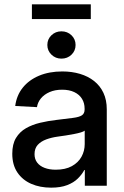

<svg xmlns="http://www.w3.org/2000/svg" viewBox="-20 -864 578 893"><path d="M217.8 8.8Q166 8.8 125.2 -9Q84.5 -26.9 60.8 -62Q37.1 -97.2 37.1 -148.9Q37.1 -193.8 54.4 -222.4Q71.8 -251 100.8 -267.6Q129.9 -284.2 166.7 -293Q203.6 -301.8 242.7 -306.2Q291 -312 319.6 -315.7Q348.1 -319.3 360.8 -327.6Q373.5 -335.9 373.5 -354.5V-358.4Q373.5 -384.8 361.3 -404.5Q349.1 -424.3 325.7 -435.5Q302.2 -446.8 269 -446.8Q235.8 -446.8 210.7 -435.8Q185.5 -424.8 170.4 -406.5Q155.3 -388.2 151.9 -365.7L50.8 -371.1Q57.1 -420.4 85.9 -456.3Q114.7 -492.2 161.9 -512Q209 -531.7 270 -531.7Q314 -531.7 351.8 -520.5Q389.6 -509.3 417.7 -487.1Q445.8 -464.8 461.2 -431.9Q476.6 -398.9 476.6 -355.5V0H374.5V-73.2H372.1Q361.3 -52.7 342 -33.7Q322.8 -14.6 292.2 -2.9Q261.7 8.8 217.8 8.8ZM239.3 -74.7Q284.2 -74.7 314.2 -91.3Q344.2 -107.9 359.1 -135Q374 -162.1 374 -193.8V-256.3Q368.7 -252 355.5 -248Q342.3 -244.1 324.5 -240.7Q306.6 -237.3 286.9 -234.1Q267.1 -231 248 -228.5Q219.7 -224.6 195.1 -215.6Q170.4 -206.5 155.5 -190.2Q140.6 -173.8 140.6 -147Q140.6 -124 152.8 -107.9Q165 -91.8 187.3 -83.3Q209.5 -74.7 239.3 -74.7ZM265.6 -591.3Q238.3 -591.3 219.2 -609.9Q200.2 -628.4 200.2 -654.8Q200.2 -681.6 219.2 -700Q238.3 -718.3 265.6 -718.3Q293.5 -718.3 312.5 -700Q331.5 -681.6 331.5 -654.8Q331.5 -627.9 312.5 -609.6Q293.5 -591.3 265.6 -591.3ZM402.3 -843.8V-775.4H128.4V-843.8Z"/></svg>

Font: Inter 28pt Medium
Style: Regular
Weight: 500
Designer: Rasmus Andersson
Foundry: rsms
Version: Version 4.001;git-66647c0bb